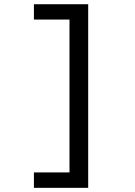

<svg xmlns="http://www.w3.org/2000/svg" viewBox="-20 -734 640 912"><path d="M141.1 85H310.1V-641.1H141.1V-713.9H398.9V158.2H141.1Z"/></svg>

Font: Droid Sans Mono
Style: Regular
Weight: 400
Monospace: yes
Foundry: Ascender Corporation
Version: Version 1.00 build 112